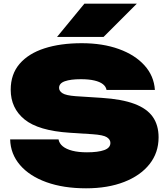

<svg xmlns="http://www.w3.org/2000/svg" viewBox="-20 -1002 910 1040"><path d="M35 -247H297Q301 -225 320 -209.5Q339 -194 372 -185.5Q405 -177 451 -177Q511 -177 544.5 -189Q578 -201 578 -228Q578 -246 559 -258.5Q540 -271 481 -275L357 -283Q188 -294 113 -355Q38 -416 38 -516Q38 -600 86 -656Q134 -712 220.5 -740Q307 -768 423 -768Q536 -768 623.5 -736.5Q711 -705 762.5 -648Q814 -591 819 -515H557Q554 -533 537.5 -546Q521 -559 491 -566Q461 -573 418 -573Q363 -573 331.5 -562Q300 -551 300 -526Q300 -509 318.5 -497Q337 -485 390 -481L530 -472Q640 -465 708 -439.5Q776 -414 807.5 -369Q839 -324 839 -258Q839 -175 790 -113Q741 -51 652.5 -16.5Q564 18 446 18Q324 18 232 -15Q140 -48 88.5 -108Q37 -168 35 -247ZM437 -982H721L541 -802H289Z"/></svg>

Font: Bounded
Style: Regular
Weight: 900
Designer: Vlad Churkin
Version: Version 1.0